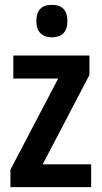

<svg xmlns="http://www.w3.org/2000/svg" viewBox="-20 -772 419 792"><path d="M356 0H23V-72L220 -448H35V-543H349V-463L156 -94H356ZM194 -752Q258 -752 258 -685Q258 -651 241 -634.5Q224 -618 194 -618Q165 -618 147.5 -634.5Q130 -651 130 -685Q130 -752 194 -752Z"/></svg>

Font: Noto Sans Kannada Condensed SemiBold
Style: Regular
Weight: 600
Width: 3
Designer: Jelle Bosma - Monotype Design Team
Foundry: Monotype Imaging Inc.
Version: Version 2.005; ttfautohint (v1.8.4.7-5d5b)